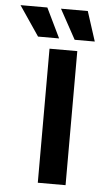

<svg xmlns="http://www.w3.org/2000/svg" viewBox="-133 -764 427 799"><g transform="rotate(5 80.5 -365.0)"><path d="M56 0V-560H172V0ZM201 -730 241 -606H157L89 -730ZM32 -730 92 -606H4L-80 -730Z"/></g></svg>

Font: Tektur Medium
Style: Regular
Weight: 500
Designer: Adam Jagosz
Foundry: Adam Jagosz
Version: Version 1.005;gftools[0.9.30]